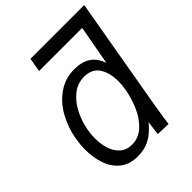

<svg xmlns="http://www.w3.org/2000/svg" viewBox="-220 -919 1058 1058"><g transform="rotate(-45 308.5 -390.5)"><path d="M57 -222Q57 -260.5 64 -302.5Q76.5 -375.5 111.5 -438.8Q146.5 -502 202 -540.5Q257.5 -579 327 -579Q385.5 -579 422.8 -554.8Q460 -530.5 478 -478.5L520 -709H184L198 -790H617L502 -128.5Q500.5 -119.5 488.5 -44L482 2L401 -0.5L411 -82.5Q370.5 -33.5 330 -12.2Q289.5 9 236 9Q175 9 135 -22.2Q95 -53.5 76 -105.8Q57 -158 57 -222ZM448 -298.5Q453.5 -331.5 453.5 -361Q453.5 -427 425.5 -469.2Q397.5 -511.5 337 -511.5Q285 -511.5 244.8 -478.8Q204.5 -446 179.2 -395.2Q154 -344.5 144.5 -290Q139 -258.5 139 -228.5Q139 -182.5 151.5 -144.5Q164 -106.5 191.2 -83Q218.5 -59.5 260.5 -59.5Q312 -59.5 351.2 -96Q390.5 -132.5 414.2 -187.2Q438 -242 448 -298.5Z"/></g></svg>

Font: JuliaMono Light
Style: Italic
Weight: 300
Italic angle: -9°
Monospace: yes
Designer: cormullion
Foundry: corm
Version: Version 0.054; ttfautohint (v1.8.4)